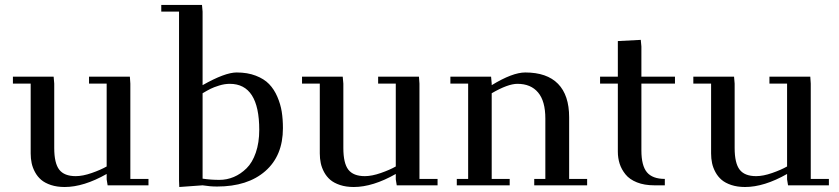

<svg xmlns="http://www.w3.org/2000/svg" viewBox="-20 -749 3390 776"><path d="M32.2 -411.1V-439H196.8L199.2 -411.1V-150.9Q199.2 -89.4 219.5 -63.2Q239.7 -37.1 286.1 -37.1Q314.5 -37.1 350.8 -49.8Q387.2 -62.5 411.1 -76.2V-411.1H339.8V-439H504.9L506.8 -411.1V-25.9H580.1V0H415L411.1 -23.9V-45.9Q318.4 6.8 241.2 6.8Q210.4 6.8 186 -1.2Q161.6 -9.3 146.5 -22.2Q131.3 -35.2 121.6 -53.2Q111.8 -71.3 107.9 -89.8Q104 -108.4 104 -128.9V-411.1Z M631.8 -702.1V-729H796.4L798.8 -702.1V-404.8Q889.2 -456.1 936.5 -456.1Q980.5 -456.1 1013.9 -443.1Q1047.4 -430.2 1067.6 -409.2Q1087.9 -388.2 1100.8 -358.2Q1113.8 -328.1 1118.7 -297.6Q1123.5 -267.1 1123.5 -231Q1123.5 -119.6 1052.2 -57.4Q981 4.9 857.4 4.9Q828.6 4.9 798.8 0L704.6 6.8L703.6 -19V-702.1ZM798.8 -26.9Q832.5 -22 866.7 -22Q897 -22 924.8 -33.7Q952.6 -45.4 976.3 -68.6Q1000 -91.8 1013.9 -132.1Q1027.8 -172.4 1027.8 -224.1Q1027.8 -410.2 908.7 -410.2Q887.7 -410.2 865.7 -403.3Q843.8 -396.5 831.1 -390.1Q818.4 -383.8 798.8 -372.1Z M1200.7 -411.1V-439H1365.2L1367.7 -411.1V-150.9Q1367.7 -89.4 1387.9 -63.2Q1408.2 -37.1 1454.6 -37.1Q1482.9 -37.1 1519.3 -49.8Q1555.7 -62.5 1579.6 -76.2V-411.1H1508.3V-439H1673.3L1675.3 -411.1V-25.9H1748.5V0H1583.5L1579.6 -23.9V-45.9Q1486.8 6.8 1409.7 6.8Q1378.9 6.8 1354.5 -1.2Q1330.1 -9.3 1314.9 -22.2Q1299.8 -35.2 1290 -53.2Q1280.3 -71.3 1276.4 -89.8Q1272.5 -108.4 1272.5 -128.9V-411.1Z M1800.3 -411.1V-439H1964.8L1967.3 -411.1V-404.8Q2051.3 -456.1 2103 -456.1Q2190.4 -456.1 2235.4 -410.2Q2280.3 -364.3 2280.3 -274.9V-25.9H2353V0H2139.2V-25.9H2184.1V-270Q2184.1 -340.3 2154.8 -375.2Q2125.5 -410.2 2071.3 -410.2Q2032.7 -410.2 1967.3 -372.1V-25.9H2040V0H1826.2V-25.9H1872.1V-411.1Z M2405.3 -411.1V-439H2477.1V-583L2569.8 -587.9L2572.3 -561V-439H2708V-411.1H2572.3V-141.1Q2572.3 -79.6 2594.7 -52.7Q2617.2 -25.9 2667 -25.9V0H2625Q2584 0 2554.2 -12Q2524.4 -23.9 2508.1 -44.2Q2491.7 -64.5 2484.4 -87.4Q2477.1 -110.4 2477.1 -136.2V-411.1Z M2782.2 -411.1V-439H2946.8L2949.2 -411.1V-150.9Q2949.2 -89.4 2969.5 -63.2Q2989.7 -37.1 3036.1 -37.1Q3064.5 -37.1 3100.8 -49.8Q3137.2 -62.5 3161.1 -76.2V-411.1H3089.8V-439H3254.9L3256.8 -411.1V-25.9H3330.1V0H3165L3161.1 -23.9V-45.9Q3068.4 6.8 2991.2 6.8Q2960.4 6.8 2936 -1.2Q2911.6 -9.3 2896.5 -22.2Q2881.3 -35.2 2871.6 -53.2Q2861.8 -71.3 2857.9 -89.8Q2854 -108.4 2854 -128.9V-411.1Z"/></svg>

Font: Dehuti Alt
Style: Bold
Weight: 700
Version: Version 1.2